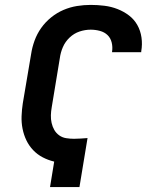

<svg xmlns="http://www.w3.org/2000/svg" viewBox="-20 -763 640 783"><path d="M184 0 201 -104Q176 -110 154 -121.5Q132 -133 115 -151Q98 -169 87.5 -191Q77 -213 72 -238Q67 -263 68 -289.5Q69 -316 73 -342L107 -543Q111 -570 121 -597.5Q131 -625 148 -649Q165 -673 188.5 -692Q212 -711 239 -722.5Q266 -734 294 -738.5Q322 -743 350 -743Q378 -743 406 -739.5Q434 -736 459.5 -726Q485 -716 506 -700Q527 -684 540 -661Q553 -638 557 -610Q561 -582 556 -554Q556 -553 556 -552Q556 -551 556 -550H437Q437 -551 437 -551.5Q437 -552 437 -552Q440 -571 435.5 -589.5Q431 -608 418.5 -620Q406 -632 387.5 -637Q369 -642 350 -642Q327 -642 304.5 -634.5Q282 -627 264 -610Q246 -593 236.5 -571Q227 -549 224 -526L191 -326Q188 -309 187.5 -293Q187 -277 190.5 -261.5Q194 -246 201.5 -233Q209 -220 221.5 -211Q234 -202 250 -199.5Q266 -197 282 -197Q296 -197 309.5 -198Q323 -199 337 -200L304 0Z"/></svg>

Font: Iosevka SS04 Extended
Style: Bold Italic
Weight: 700
Width: 7
Italic angle: -9°
Monospace: yes
Designer: Belleve Invis
Foundry: Belleve Invis
Version: Version 19.0.0; ttfautohint (v1.8.4)